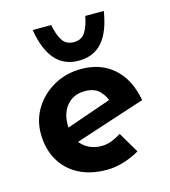

<svg xmlns="http://www.w3.org/2000/svg" viewBox="-104 -755 751 850"><g transform="rotate(-15 272.0 -330.5)"><path d="M283 11Q206 11 151.5 -18.5Q97 -48 68.5 -100Q40 -152 40 -219Q40 -284 73 -336Q106 -388 161.5 -419Q217 -450 286 -450Q376 -450 435 -397.5Q494 -345 512 -247L172 -136L143 -206L399 -295L372 -281Q363 -309 340.5 -330Q318 -351 276 -351Q226 -351 195.5 -317Q165 -283 165 -227Q165 -165 199.5 -131Q234 -97 286 -97Q310 -97 332.5 -105.5Q355 -114 377 -128L433 -33Q399 -13 359.5 -1Q320 11 283 11ZM287 -488Q219 -488 179 -534.5Q139 -581 124 -672H209Q217 -628 234 -600.5Q251 -573 287 -573Q323 -573 340 -600.5Q357 -628 365 -672H450Q435 -578 395 -533Q355 -488 287 -488Z"/></g></svg>

Font: Reem Kufi Fun SemiBold
Style: Regular
Weight: 600
Designer: Khaled Hosny
Version: Version 1.005